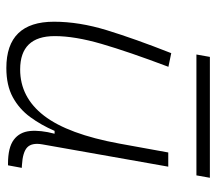

<svg xmlns="http://www.w3.org/2000/svg" viewBox="-59 -634 704 626"><g transform="rotate(90 293.0 -321.0)"><path d="M201.7 10.3Q50.8 10.3 50.8 -145Q50.8 -227.1 78.6 -317.6Q106.4 -408.2 153.3 -527.3L197.8 -518.1Q148.9 -388.7 123.3 -300.8Q97.7 -212.9 97.7 -147.5Q97.7 -34.7 206.5 -34.7Q297.4 -34.7 357.4 -112.8Q417.5 -190.9 448.2 -358.4L477.1 -517.6H523.4L450.7 -106.9Q444.8 -73.2 460.2 -58.1Q475.6 -43 518.6 -40.5L527.3 -40L519 4.9H513.7Q460.9 4.9 435.8 -13.9Q410.6 -32.7 407.2 -66.7Q403.8 -100.6 416 -147H406.7Q387.7 -103 361.6 -67.4Q335.4 -31.7 296.9 -10.7Q258.3 10.3 201.7 10.3ZM157.7 -609.4 165.5 -653.3H559.6L551.8 -609.4Z"/></g></svg>

Font: Cascadia Code NF ExtraLight
Style: Italic
Weight: 200
Italic angle: -10°
Monospace: yes
Designer: Aaron Bell
Foundry: Saja Typeworks
Version: Version 2404.023; ttfautohint (v1.8.4)